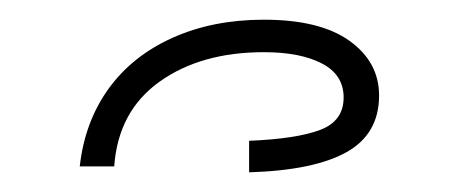

<svg xmlns="http://www.w3.org/2000/svg" viewBox="-20 -843 463 195"><path d="M61 -674Q66 -719 90 -752.5Q114 -786 155 -804.5Q196 -823 248 -823Q305 -823 335 -801.5Q365 -780 365 -746Q365 -707 332 -688.5Q299 -670 233 -668V-700Q281 -702 305 -711Q329 -720 329 -744Q329 -767 307 -778.5Q285 -790 248 -790Q184 -790 142 -760Q100 -730 96 -674Z"/></svg>

Font: Noto Sans Armenian ExtraLight
Style: Regular
Weight: 250
Designer: Monotype Design Team
Foundry: Monotype Imaging Inc.
Version: Version 2.007